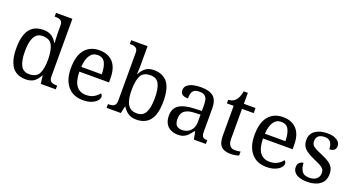

<svg xmlns="http://www.w3.org/2000/svg" viewBox="-47 -1389 3758 2028"><g transform="rotate(20 1832.0 -375.0)"><path d="M259 10C215 10 178 0 148 -19C117 -38 94 -69 79 -110C63 -151 55 -203 55 -267C55 -332 63 -385 79 -426C94 -467 117 -497 148 -517C178 -536 215 -546 259 -546C298 -546 329 -538 354 -522C378 -505 397 -484 412 -458H418C416 -475 414 -493 414 -514C413 -534 412 -552 412 -568V-650C412 -670 408 -685 401 -695C393 -704 383 -711 371 -714C358 -717 345 -718 330 -718H322V-760H506V-110C506 -91 510 -76 518 -66C525 -56 535 -50 548 -47C560 -44 573 -42 588 -42H596V0H427L416 -90H412C397 -59 378 -35 354 -17C330 1 298 10 259 10ZM276 -54C328 -54 364 -72 383 -107C402 -142 412 -195 412 -267C412 -336 402 -390 383 -427C364 -464 328 -482 275 -482C246 -482 222 -474 204 -457C186 -440 173 -416 165 -384C156 -352 152 -313 152 -266C152 -195 162 -142 181 -107C200 -72 231 -54 276 -54Z M901 10C828 10 772 -14 731 -62C690 -110 669 -177 669 -264C669 -357 688 -428 727 -475C766 -522 820 -546 891 -546C956 -546 1007 -526 1044 -486C1081 -446 1099 -386 1099 -307V-261H766C767 -188 781 -136 806 -103C831 -70 867 -53 915 -53C950 -53 979 -60 1004 -75C1028 -89 1046 -105 1058 -123C1063 -121 1067 -117 1071 -111C1075 -105 1077 -98 1077 -89C1077 -76 1071 -61 1058 -46C1045 -31 1026 -18 1000 -7C974 4 941 10 901 10ZM768 -315H998C998 -368 990 -411 974 -444C957 -476 929 -492 889 -492C852 -492 824 -477 804 -447C783 -416 771 -372 768 -315Z M1504 10C1465 10 1434 2 1410 -15C1385 -31 1366 -52 1351 -78H1345L1327 0H1167V-42H1175C1190 -42 1204 -44 1217 -47C1229 -50 1239 -57 1246 -68C1253 -78 1257 -93 1257 -114V-650C1257 -670 1253 -685 1246 -695C1238 -704 1228 -711 1216 -714C1203 -717 1190 -718 1175 -718H1167V-760H1351V-576C1351 -565 1351 -550 1351 -533C1350 -515 1350 -498 1349 -482C1348 -465 1348 -453 1347 -446H1351C1366 -477 1386 -501 1410 -519C1434 -537 1465 -546 1504 -546C1570 -546 1620 -524 1656 -480C1691 -435 1708 -365 1708 -269C1708 -205 1700 -152 1685 -111C1669 -70 1646 -39 1616 -20C1585 0 1548 10 1504 10ZM1488 -54C1532 -54 1564 -73 1583 -110C1602 -147 1611 -200 1611 -270C1611 -341 1602 -395 1583 -430C1564 -465 1532 -482 1487 -482C1435 -482 1399 -465 1380 -430C1361 -395 1351 -341 1351 -269C1351 -223 1355 -184 1364 -152C1372 -120 1386 -96 1406 -79C1426 -62 1453 -54 1488 -54Z M1968 10C1939 10 1912 4 1889 -8C1865 -19 1846 -37 1833 -61C1820 -84 1813 -114 1813 -150C1813 -203 1832 -243 1870 -268C1907 -293 1964 -307 2041 -310L2124 -313V-373C2124 -397 2122 -418 2118 -437C2114 -455 2105 -469 2092 -480C2079 -491 2058 -496 2031 -496C2006 -496 1986 -491 1973 -482C1960 -473 1951 -460 1947 -444C1942 -427 1940 -408 1940 -387C1912 -387 1891 -392 1877 -402C1862 -411 1855 -427 1855 -450C1855 -473 1863 -492 1880 -506C1896 -520 1918 -530 1945 -537C1972 -543 2002 -546 2035 -546C2096 -546 2142 -533 2173 -507C2203 -481 2218 -436 2218 -373V-114C2218 -95 2220 -81 2224 -71C2228 -60 2235 -53 2244 -49C2253 -44 2265 -42 2280 -42H2283V0H2148L2132 -86H2124C2110 -67 2096 -51 2083 -37C2070 -22 2054 -11 2037 -3C2019 6 1996 10 1968 10ZM1991 -52C2018 -52 2042 -58 2062 -69C2081 -80 2097 -97 2108 -118C2119 -139 2124 -163 2124 -191V-272L2060 -269C2022 -268 1992 -262 1971 -252C1949 -242 1933 -228 1924 -211C1915 -193 1910 -171 1910 -145C1910 -124 1913 -107 1919 -94C1925 -80 1934 -70 1946 -63C1958 -56 1973 -52 1991 -52Z M2566 10C2515 10 2479 -2 2456 -25C2433 -48 2421 -88 2421 -145V-479H2345V-519C2357 -519 2370 -522 2385 -527C2400 -532 2412 -540 2423 -551C2434 -563 2444 -578 2451 -595C2458 -612 2464 -634 2469 -659H2515V-536H2646V-479H2515V-142C2515 -108 2522 -83 2536 -67C2550 -51 2568 -43 2591 -43C2603 -43 2614 -44 2624 -45C2634 -46 2644 -48 2655 -50V-6C2646 -2 2633 2 2616 5C2599 8 2582 10 2566 10Z M2965 10C2892 10 2836 -14 2795 -62C2754 -110 2733 -177 2733 -264C2733 -357 2752 -428 2791 -475C2830 -522 2884 -546 2955 -546C3020 -546 3071 -526 3108 -486C3145 -446 3163 -386 3163 -307V-261H2830C2831 -188 2845 -136 2870 -103C2895 -70 2931 -53 2979 -53C3014 -53 3043 -60 3068 -75C3092 -89 3110 -105 3122 -123C3127 -121 3131 -117 3135 -111C3139 -105 3141 -98 3141 -89C3141 -76 3135 -61 3122 -46C3109 -31 3090 -18 3064 -7C3038 4 3005 10 2965 10ZM2832 -315H3062C3062 -368 3054 -411 3038 -444C3021 -476 2993 -492 2953 -492C2916 -492 2888 -477 2868 -447C2847 -416 2835 -372 2832 -315Z M3423 10C3390 10 3361 6 3336 -2C3311 -10 3292 -22 3279 -38C3265 -53 3258 -73 3258 -96C3258 -114 3262 -128 3269 -138C3276 -148 3285 -155 3295 -159C3304 -163 3313 -165 3321 -165C3321 -130 3329 -101 3345 -76C3360 -51 3388 -38 3429 -38C3464 -38 3492 -47 3511 -64C3530 -81 3539 -102 3539 -129C3539 -146 3536 -159 3529 -170C3522 -181 3509 -191 3492 -202C3474 -212 3449 -224 3416 -238C3382 -253 3354 -268 3332 -283C3309 -297 3293 -314 3282 -333C3271 -352 3265 -375 3265 -404C3265 -449 3282 -484 3317 -509C3351 -533 3396 -545 3453 -545C3485 -545 3512 -541 3534 -533C3555 -524 3572 -513 3583 -499C3594 -485 3599 -470 3599 -453C3599 -435 3593 -421 3581 -410C3568 -399 3550 -393 3527 -393C3527 -426 3520 -452 3506 -471C3492 -490 3470 -499 3441 -499C3407 -499 3383 -491 3368 -477C3353 -462 3346 -442 3346 -419C3346 -394 3356 -374 3375 -361C3394 -347 3425 -331 3470 -313C3505 -298 3534 -284 3556 -269C3578 -254 3594 -237 3605 -218C3615 -199 3620 -175 3620 -147C3620 -95 3602 -56 3566 -30C3530 -3 3482 10 3423 10Z"/></g></svg>

Font: NameLogos Serif
Style: Regular
Weight: 500
Version: Version 0.1